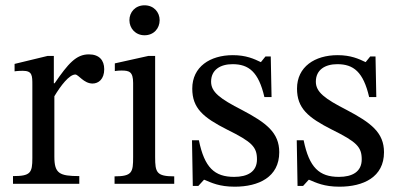

<svg xmlns="http://www.w3.org/2000/svg" viewBox="-20 -693 1495 724"><path d="M279 0V-29C204 -29 185 -39 185 -102V-330C209 -370 241 -412 264 -412C276 -412 296 -378 329 -378C351 -378 373 -394 373 -432C373 -466 354 -488 315 -488C267 -488 237 -453 186 -379H183V-482H159L35 -452V-424C35 -424 46 -426 66 -426C102 -426 102 -408 102 -372V-97C102 -41 95 -29 29 -29V0Z M637 0V-28C570 -28 565 -43 565 -101V-482H539L413 -454V-425C413 -425 424 -427 438 -427C467 -427 482 -423 482 -380V-101C482 -44 479 -28 412 -28V0ZM525 -560C560 -560 582 -586 582 -617C582 -647 560 -673 525 -673C490 -673 468 -647 468 -617C468 -586 491 -560 525 -560Z M707 8H728L749 -15H751C777 -4 807 11 865 11C955 11 1033 -25 1033 -119C1033 -193 984 -230 893 -278C809 -321 776 -346 776 -385C776 -430 811 -451 857 -451C918 -451 955 -422 977 -327H1004L1001 -480H981L964 -459H963C938 -471 908 -485 858 -485C772 -485 705 -441 705 -359C705 -285 746 -250 837 -204C930 -158 949 -139 949 -92C949 -45 913 -26 863 -26C789 -26 751 -61 730 -164H704Z M1102 8H1123L1144 -15H1146C1172 -4 1202 11 1260 11C1350 11 1428 -25 1428 -119C1428 -193 1379 -230 1288 -278C1204 -321 1171 -346 1171 -385C1171 -430 1206 -451 1252 -451C1313 -451 1350 -422 1372 -327H1399L1396 -480H1376L1359 -459H1358C1333 -471 1303 -485 1253 -485C1167 -485 1100 -441 1100 -359C1100 -285 1141 -250 1232 -204C1325 -158 1344 -139 1344 -92C1344 -45 1308 -26 1258 -26C1184 -26 1146 -61 1125 -164H1099Z"/></svg>

Font: STIX Two Text
Style: Regular
Weight: 400
Designer: Ross Mills, John Hudson & Paul Hanslow, Tiro Typeworks Ltd; with prior portions MicroPress Inc., and Coen Hoffman.
Foundry: Tiro Typeworks Ltd
Version: Version 2.13 b171